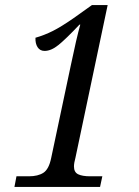

<svg xmlns="http://www.w3.org/2000/svg" viewBox="-20 -738 550 758"><path d="M45 -42H94Q130 -42 151.5 -56Q173 -70 182 -114L260 -482Q282 -588 297 -641H294Q240 -584 211 -560.5Q182 -537 156 -537Q138 -537 128.5 -551.5Q119 -566 120 -589Q155 -599 188 -615.5Q221 -632 270 -666L343 -718H405L278 -116Q272 -94 272 -81Q272 -58 288.5 -50Q305 -42 336 -42H384L375 0H37Z"/></svg>

Font: Noto Serif Narrow
Style: Italic
Weight: 400
Width: 4
Italic angle: -12°
Designer: Monotype Design Team
Foundry: Monotype Imaging Inc.
Version: Version 1.001